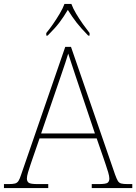

<svg xmlns="http://www.w3.org/2000/svg" viewBox="-24 -951 689 971"><path d="M-4 0V-20H18Q41 -20 52 -23Q63 -26 69.5 -36Q76 -46 83 -68L306 -714H335L558 -68Q566 -46 572 -36Q578 -26 589 -23Q600 -20 623 -20H645V0H440V-20H474Q512 -20 520.5 -27Q529 -34 529 -48Q529 -60 523 -80Q517 -100 510.5 -119Q504 -138 501 -147L465 -251H176L140 -147Q137 -138 130.5 -119Q124 -100 118 -80Q112 -60 112 -48Q112 -34 121 -27Q130 -20 167 -20H220V0ZM184 -276H456L379 -505Q370 -532 359 -564.5Q348 -597 338 -628Q328 -659 321 -680Q317 -665 306.5 -634Q296 -603 285 -570.5Q274 -538 266 -515ZM210 -784Q226 -803 244 -829Q262 -855 278 -882Q294 -909 302 -931H337Q345 -909 361 -882Q377 -855 395.5 -829Q414 -803 429 -784V-771H422Q385 -809 363.5 -836.5Q342 -864 319 -901Q297 -864 276 -836.5Q255 -809 217 -771H210Z"/></svg>

Font: Noto Serif Tamil Thin
Style: Italic
Weight: 100
Italic angle: -12°
Designer: Indian Type Foundry, Tom Grace, and the Monotype Design Team
Foundry: Monotype Imaging Inc.
Version: Version 2.003; ttfautohint (v1.8.4.7-5d5b)